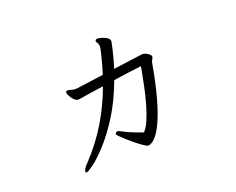

<svg xmlns="http://www.w3.org/2000/svg" viewBox="-102 -759 1204 978"><g transform="rotate(-20 500.0 -270.0)"><path d="M689 -428Q702 -428 717 -418Q732 -408 732 -399Q732 -393 727.5 -387Q723 -381 721 -373Q702 -265 682 -193Q662 -121 643 -78.5Q624 -36 607 -14.5Q590 7 577.5 13.5Q565 20 559 20Q553 20 537.5 10Q522 0 502.5 -15.5Q483 -31 464.5 -47.5Q446 -64 434 -76Q422 -88 422 -92Q422 -94 425 -97Q430 -103 434 -103Q441 -103 452 -96Q472 -85 503.5 -72Q535 -59 560 -51Q576 -66 590.5 -99.5Q605 -133 618 -177.5Q631 -222 641.5 -273Q652 -324 661 -373Q630 -370 590 -364.5Q550 -359 509 -353Q470 -249 422.5 -174.5Q375 -100 330.5 -52Q286 -4 255 18.5Q224 41 217 41Q211 41 211 35Q211 21 237 -5Q308 -80 359 -165Q410 -250 444 -343Q403 -337 369 -332Q335 -327 318 -324Q314 -323 310.5 -322.5Q307 -322 304 -322Q292 -322 281 -333.5Q270 -345 263.5 -358Q257 -371 257 -375Q257 -382 262 -384Q264 -385 267 -385Q272 -385 279.5 -383Q287 -381 294 -379Q299 -378 303 -378H316L463 -398Q484 -464 498 -529Q498 -530 498 -531L499 -536Q499 -537 499 -538Q499 -542 498.5 -545Q498 -548 497 -551Q496 -556 492 -561.5Q488 -567 488 -572Q488 -574 490 -578Q493 -581 501 -581Q510 -581 524.5 -576.5Q539 -572 551 -564Q563 -556 563 -544Q563 -542 554 -502Q545 -462 528 -407L685 -428Z"/></g></svg>

Font: Klee One SemiBold
Style: Regular
Weight: 600
Designer: Fontworks Inc.
Foundry: Fontworks Inc.
Version: Version 1.00;January 12, 2022;FontCreator 13.0.0.2683 64-bit